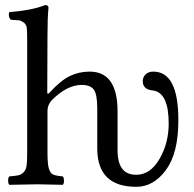

<svg xmlns="http://www.w3.org/2000/svg" viewBox="-20 -718 754 748"><path d="M297.9 -387.2Q241.7 -387.2 182.1 -328.1Q165 -309.6 165 -286.1V-122.1Q165 -79.6 170.2 -61.8Q175.3 -43.9 185.8 -38.6Q196.3 -33.2 224.6 -30.8Q229 -26.4 229.2 -14.4Q229.5 -2.4 224.6 2Q140.6 0 126 0Q98.6 0 16.1 2Q11.7 -2.4 11.7 -14.4Q11.7 -26.4 16.1 -30.8Q41 -32.7 52 -35.2Q63 -37.6 72.3 -47.1Q81.5 -56.6 83.7 -73.2Q85.9 -89.8 85.9 -122.1V-559.1Q85.9 -591.3 84.5 -607.2Q83 -623 72 -630.6Q61 -638.2 54.9 -638.7Q48.8 -639.2 22 -641.1Q10.7 -652.3 16.1 -670.9Q105 -677.7 155.8 -698.2Q168.9 -698.2 168.9 -688Q165 -647.9 165 -583L164.1 -357.9Q165 -347.2 173.8 -357.9Q216.8 -404.8 252.4 -421.9Q288.1 -439 329.1 -439Q438 -439 438 -284.2V-131.8Q438 -36.6 511.2 -37.1Q565.4 -37.1 601.3 -98.6Q637.2 -160.2 637.2 -236.8Q637.2 -355 578.1 -365.2Q536.1 -368.2 536.1 -401.9Q536.1 -417 547.1 -428Q558.1 -439 577.1 -439Q675.3 -439 674.8 -249Q674.8 -121.1 626.5 -55.7Q578.1 9.8 511.2 9.8Q361.3 9.8 358.9 -134.8V-294.9Q358.9 -352.1 345 -369.6Q331.1 -387.2 297.9 -387.2Z"/></svg>

Font: Linux Libertine Capitals
Style: Small Caps
Weight: 400
Designer: Philipp H. Poll
Foundry: Philipp H. Poll
Version: Version 5.1.3